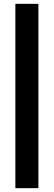

<svg xmlns="http://www.w3.org/2000/svg" viewBox="-20 -740 280 1000"><path d="M60 -720H180V240H60Z"/></svg>

Font: SOV_raksil
Style: Book
Weight: 400
Version: Version 1.00